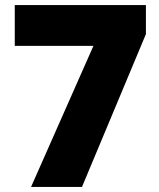

<svg xmlns="http://www.w3.org/2000/svg" viewBox="-20 -734 626 754"><path d="M102 0 347 -554H38V-714H553V-600L302 0Z"/></svg>

Font: Noto Kufi Arabic Black
Style: Regular
Weight: 900
Designer: Monotype Design Team, David Williams, Khaled Hosny
Foundry: Google LLC
Version: Version 2.109; ttfautohint (v1.8.4.7-5d5b)